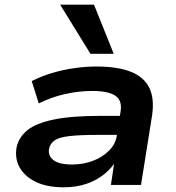

<svg xmlns="http://www.w3.org/2000/svg" viewBox="-20 -787 748 817"><path d="M251 10Q179 10 131.5 -13.5Q84 -37 63 -75.5Q42 -114 51 -162Q61 -204 96.5 -233Q132 -262 207 -278Q282 -294 408 -294H511L499 -213H395Q320 -213 276 -208Q232 -203 213 -190Q194 -177 189 -155Q183 -125 207 -106Q231 -87 287 -87Q334 -87 375 -102.5Q416 -118 444 -146Q472 -174 477 -210L493 -312Q501 -359 471 -379.5Q441 -400 373 -400Q316 -400 257.5 -387Q199 -374 145 -347L115 -442Q154 -462 200.5 -476Q247 -490 296 -497Q345 -504 390 -504Q478 -504 534.5 -482.5Q591 -461 614.5 -415Q638 -369 627 -295L580 0H452L468 -108H477Q458 -74 425 -47Q392 -20 348.5 -5Q305 10 251 10ZM365 -558 236 -767H380L464 -558Z"/></svg>

Font: Nunito Sans 10pt Expanded
Style: Bold Italic
Weight: 700
Width: 7
Italic angle: -9°
Designer: Vernon Adams
Foundry: Vernon Adams
Version: Version 3.101;gftools[0.9.27]